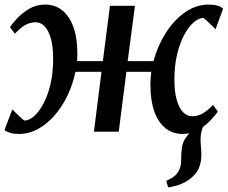

<svg xmlns="http://www.w3.org/2000/svg" viewBox="-28 -576 996 840"><path d="M707.5 244 699.5 215Q722 205.5 735.2 194.5Q748.5 183.5 756 167Q765 148.5 764.5 123.8Q764 99 767.5 73.5Q770.5 44.5 786.5 24.5Q802.5 4.5 813.5 -10.5L878.5 -48.5Q861 -28 855 -6.2Q849 15.5 849.5 42Q850 55 851.5 70.8Q853 86.5 853 101Q853 133.5 841.8 160Q830.5 186.5 803 207Q784.5 221 761.8 230Q739 239 707.5 244ZM55 10Q32.5 10 17.2 5.5Q2 1 -8.5 -7L26 -97.5Q29 -94.5 35.8 -87.5Q42.5 -80.5 51 -72.5Q59.5 -64.5 66.8 -58Q74 -51.5 78 -48.5Q99 -48.5 121 -67.8Q143 -87 162 -122.5Q181 -158 192.8 -207.5Q204.5 -257 204.5 -317.5Q204.5 -373 194.2 -408.5Q184 -444 167 -461.2Q150 -478.5 129 -478.5Q102.5 -478.5 81.2 -465.8Q60 -453 37 -428.5L15.5 -457.5Q25 -471.5 46.2 -494.8Q67.5 -518 99 -537Q130.5 -556 170 -556Q212.5 -556 244 -531Q275.5 -506 293 -458Q310.5 -410 310.5 -340.5Q310.5 -332.5 310.2 -324.2Q310 -316 309 -308.5H422L453 -550.5H562.5L530.5 -308.5H643.5Q661 -374.5 696.8 -431Q732.5 -487.5 781 -521.8Q829.5 -556 885 -556Q907.5 -556 922.8 -551.5Q938 -547 948 -538L915 -448Q911.5 -451.5 904.5 -458.5Q897.5 -465.5 889.2 -473.5Q881 -481.5 873.8 -488Q866.5 -494.5 862.5 -497.5Q841.5 -497.5 819.2 -478.2Q797 -459 777.8 -423.2Q758.5 -387.5 746.8 -338Q735 -288.5 735 -228.5Q735 -173.5 745.5 -137.8Q756 -102 773.2 -84.8Q790.5 -67.5 811.5 -67.5Q838 -67.5 859.5 -80Q881 -92.5 904 -117L925 -87.5Q915.5 -74 894.2 -50.8Q873 -27.5 841.8 -8.8Q810.5 10 770.5 10Q728 10 696.2 -15Q664.5 -40 647.2 -88.2Q630 -136.5 630 -205Q630 -219 631 -233.2Q632 -247.5 634 -262H525L491.5 0H383L416 -262H302Q291 -208 267.8 -159Q244.5 -110 211.5 -72Q178.5 -34 138.8 -12Q99 10 55 10Z"/></svg>

Font: Merriweather 28pt Medium
Style: Italic
Weight: 500
Italic angle: -7.8°
Version: Version 2.101